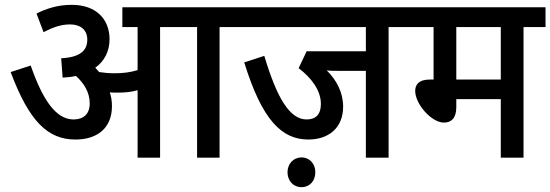

<svg xmlns="http://www.w3.org/2000/svg" viewBox="-20 -652 2276 794"><path d="M443 -213C443 -234 440 -253 434 -270C445 -269 456 -269 466 -269C495 -269 522 -271 549 -279V0H642V-540H795V0H888V-540H980V-622H486V-540H549V-362C519 -353 491 -349 453 -349C430 -349 410 -351 390 -354C385 -360 379 -366 374 -372C412 -399 433 -440 433 -490C433 -572 378 -632 277 -632C216 -632 169 -615 131 -596L160 -519C197 -538 230 -551 270 -551C310 -551 341 -531 341 -488C341 -442 310 -415 233 -411L239 -331C259 -332 277 -334 294 -338C328 -307 351 -270 351 -224C351 -180 325 -158 284 -158C211 -158 156 -240 107 -381L24 -354C101 -149 178 -75 292 -75C383 -75 443 -123 443 -213Z M1587 -540H1678V-622H966V-540H1493V-440H1248L1215 -370C1268 -330 1307 -278 1307 -222C1307 -178 1285 -158 1248 -158C1178 -158 1125 -247 1073 -421L990 -394C1064 -154 1146 -75 1255 -75C1339 -75 1399 -123 1399 -211C1399 -269 1372 -321 1331 -361C1344 -359 1362 -359 1384 -359H1493V0H1587ZM1169 60C1169 96 1193 122 1227 122C1261 122 1284 96 1284 60C1284 26 1261 -1 1227 -1C1193 -1 1169 26 1169 60Z M2145 -540H2236V-622H1664V-540H1773V-323H1757C1712 -323 1697 -302 1697 -276C1697 -222 1764 -145 1816 -145C1846 -145 1867 -163 1867 -209V-242H2051V0H2145ZM2051 -540V-323H1867V-540Z"/></svg>

Font: Noto Sans SemiCondensed Medium
Style: Regular
Weight: 500
Width: 4
Designer: Monotype Design Team
Foundry: Monotype Imaging Inc.
Version: Version 2.013